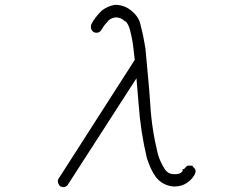

<svg xmlns="http://www.w3.org/2000/svg" viewBox="-20 -784 1040 795"><path d="M456 -764Q497 -764 527 -737Q557 -712 563 -676Q569 -654 573.5 -631Q578 -608 582 -585Q587 -528 592.5 -471Q598 -414 602 -355Q605 -302 613 -249.5Q621 -197 634 -145Q639 -128 646.5 -112Q654 -96 664 -81Q678 -63 698 -63Q709 -62 718 -64Q727 -66 734 -73Q736 -77 737 -78Q738 -79 737 -78Q731 -84 743 -84V-83Q744 -84 744 -89Q746 -89 746 -84V-88Q747 -90 751 -94Q755 -96 757 -98H776Q783 -88 788 -84L790 -74Q789 -72 789 -70Q789 -68 788 -67Q788 -66 786 -62Q785 -58 782 -55Q776 -45 767 -37Q738 -10 697 -12Q654 -16 626 -50Q613 -68 604 -88Q595 -108 588 -130Q575 -185 566.5 -240.5Q558 -296 554 -353Q552 -380 549.5 -406.5Q547 -433 545 -460L264 -24Q252 -2 229 -13Q211 -32 227 -51L536 -533Q537 -534 537 -534.5Q537 -535 538 -536Q537 -547 535.5 -557.5Q534 -568 533 -579Q531 -600 527 -621Q523 -642 518 -661Q512 -683 501 -695H499Q479 -713 459 -712Q442 -710 430 -700Q422 -691 414.5 -682Q407 -673 401 -662Q391 -644 370 -650Q352 -660 358 -683Q366 -699 377 -713Q388 -727 400 -739Q425 -759 456 -764Z"/></svg>

Font: Yomogi
Style: Regular
Weight: 400
Designer: satsuyako
Foundry: satsuyako
Version: Version 3.100